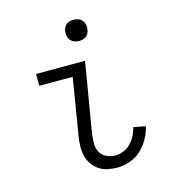

<svg xmlns="http://www.w3.org/2000/svg" viewBox="-109 -812 817 909"><g transform="rotate(-15 300.0 -357.0)"><path d="M354 8Q330 8 307 3Q284 -2 265.5 -14.5Q247 -27 234 -46Q221 -65 215.5 -87.5Q210 -110 210.5 -134Q211 -158 215 -182L261 -462H97V-520H337L279 -173Q276 -150 276.5 -127.5Q277 -105 287.5 -87Q298 -69 318 -59.5Q338 -50 361 -50Q381 -50 401.5 -58.5Q422 -67 437 -83Q452 -99 462 -118.5Q472 -138 477 -158L535 -146Q528 -116 512 -87Q496 -58 471.5 -35.5Q447 -13 416 -2.5Q385 8 354 8ZM335 -618Q322 -618 311 -622.5Q300 -627 292.5 -636Q285 -645 283 -657.5Q281 -670 283 -683Q284 -691 289 -699.5Q294 -708 301.5 -713Q309 -718 317.5 -720Q326 -722 334 -722Q347 -722 358.5 -717.5Q370 -713 377 -704Q384 -695 386.5 -682.5Q389 -670 386 -657Q385 -649 380 -640.5Q375 -632 368 -627Q361 -622 352 -620Q343 -618 335 -618Z"/></g></svg>

Font: Iosevka Light Extended
Style: Italic
Weight: 300
Width: 7
Italic angle: -9°
Monospace: yes
Designer: Belleve Invis
Foundry: Belleve Invis
Version: Version 32.5.0; ttfautohint (v1.8.4)